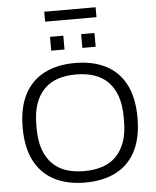

<svg xmlns="http://www.w3.org/2000/svg" viewBox="-65 -1070 921 1136"><g transform="rotate(-5 395.5 -502.0)"><path d="M395 12Q289 12 212.5 -27.5Q136 -67 95 -146Q54 -225 54 -343Q54 -462 95 -540.5Q136 -619 212.5 -658.5Q289 -698 395 -698Q502 -698 578.5 -658.5Q655 -619 695.5 -540.5Q736 -462 736 -343Q736 -225 695.5 -146Q655 -67 578.5 -27.5Q502 12 395 12ZM395 -56Q454 -56 502 -71.5Q550 -87 584 -121Q618 -155 636.5 -207Q655 -259 655 -332V-353Q655 -427 636.5 -479Q618 -531 584 -565Q550 -599 502 -614.5Q454 -630 395 -630Q336 -630 288.5 -614.5Q241 -599 207 -565Q173 -531 154.5 -479Q136 -427 136 -353V-332Q136 -259 154.5 -207Q173 -155 207 -121Q241 -87 288.5 -71.5Q336 -56 395 -56ZM262 -783V-865H341V-783ZM447 -783V-865H526V-783ZM241 -957V-1016H546V-957Z"/></g></svg>

Font: Archivo SemiBold Light
Style: Regular
Weight: 300
Version: Version 2.001